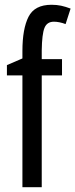

<svg xmlns="http://www.w3.org/2000/svg" viewBox="-20 -785 316 805"><path d="M240 -469H155V0H74V-469H9V-512L74 -540V-571Q74 -664 99.5 -714.5Q125 -765 196 -765Q218 -765 236.5 -761Q255 -757 276 -749L255 -684Q242 -689 229.5 -691.5Q217 -694 206 -694Q177 -694 166.5 -668Q156 -642 155 -574V-537H240Z"/></svg>

Font: Noto Sans Lao ExtraCondensed
Style: Regular
Weight: 400
Width: 2
Designer: Monotype Design Team
Foundry: Monotype Imaging Inc.
Version: Version 2.004; ttfautohint (v1.8.4.7-5d5b)